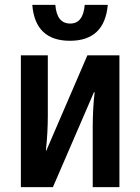

<svg xmlns="http://www.w3.org/2000/svg" viewBox="-20 -771 578 791"><path d="M66 0V-543H177V-294Q177 -260 175 -223Q173 -186 169 -151H171L340 -543H472V0H362V-249Q362 -284 364 -321.5Q366 -359 370 -391H367L198 0ZM268 -603Q125 -603 113 -751H208Q214 -674 269 -674Q323 -674 329 -751H424Q411 -603 268 -603Z"/></svg>

Font: Noto Sans Condensed SemiBold
Style: Regular
Weight: 600
Width: 3
Designer: Monotype Design Team
Foundry: Monotype Imaging Inc.
Version: Version 2.013; ttfautohint (v1.8.4.7-5d5b)